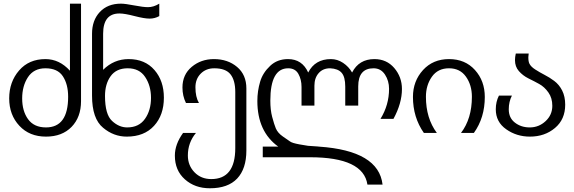

<svg xmlns="http://www.w3.org/2000/svg" viewBox="-20 -740 3111 1040"><path d="M349.1 -215.8Q349.1 -283.7 320.3 -327.1Q292 -370.1 226.1 -370.1Q163.1 -370.1 131.3 -321.8Q100.1 -273.9 100.1 -207Q100.1 -138.7 131.8 -94.7Q164.1 -49.8 229 -49.8Q349.1 -49.8 349.1 -215.8ZM418.9 -191.9Q418.9 -105.5 367.7 -52.7Q316.4 0 229 0Q139.6 0 85 -58.6Q29.8 -117.7 29.8 -207Q29.8 -296.4 83.5 -358.4Q136.7 -419.9 226.1 -419.9Q301.8 -419.9 358.9 -356.9V-720.2H418.9Z M797.9 -210Q797.9 -275.9 766.1 -323.2Q734.9 -370.1 671.9 -370.1Q609.9 -370.1 579.1 -327.1Q548.8 -284.7 548.8 -220.2Q548.8 -120.1 586.9 -85Q624.5 -49.8 668.9 -49.8Q732.9 -49.8 765.6 -96.7Q797.9 -142.6 797.9 -210ZM867.7 -210.9Q867.7 -116.7 814.5 -58.6Q761.2 0 666.5 0Q595.7 0 538.6 -47.9Q478.5 -96.7 478.5 -222.2V-557.1Q478.5 -629.9 520.5 -674.8Q563 -720.2 634.8 -720.2Q658.2 -720.2 708.5 -710.4Q756.3 -701.2 781.7 -701.2Q812 -701.2 842.8 -720.2V-652.8Q818.4 -639.2 790.5 -639.2Q762.2 -639.2 709.5 -652.8Q655.3 -667 627 -667Q538.6 -667 538.6 -557.1V-361.8Q596.7 -419.9 676.8 -419.9Q765.6 -419.9 816.9 -360.4Q867.7 -301.8 867.7 -210.9Z M1314.5 75.2Q1314.5 174.3 1264.6 227.1Q1214.8 279.8 1116.7 279.8Q1035.6 279.8 981.4 231.4Q927.2 183.1 927.2 103Q927.2 41.5 971.7 -20H1041.5Q997.6 32.7 997.6 102.1Q997.6 156.2 1033.7 193.4Q1069.3 230 1124.5 230Q1254.4 230 1254.4 62V-241.2Q1254.4 -304.7 1228.5 -337.4Q1202.6 -370.1 1140.6 -370.1Q1095.7 -370.1 1066.9 -340.8Q1038.6 -312 1038.6 -267.1Q1038.6 -214.8 1057.6 -182.1H987.3Q968.3 -220.2 968.3 -266.1Q968.3 -335.9 1018.6 -377.9Q1068.8 -419.9 1138.7 -419.9Q1213.9 -419.9 1264.2 -377.4Q1314.5 -335 1314.5 -261.2Z M2157.2 -257.8Q2157.2 -180.7 2111.3 -96.2H2041Q2087.4 -171.4 2087.4 -258.8Q2087.4 -302.2 2065.4 -335.9Q2043 -370.1 2003.4 -370.1Q1920.4 -370.1 1920.4 -272V-168H1850.1V-271Q1850.1 -323.2 1830.6 -345.7Q1811 -368.2 1768.1 -370.1Q1728.5 -370.1 1705.6 -343.3Q1683.1 -317.4 1683.1 -275.9V-168H1613.3V-269Q1613.3 -309.6 1596.2 -339.8Q1579.1 -370.1 1541 -370.1Q1444.3 -370.1 1444.3 -194.8Q1444.3 -144.5 1454.1 -107.4Q1465.3 -65.4 1474.1 -44.4Q1484.9 -19.5 1511.7 -1Q1546.9 22.9 1551.3 26.4Q1562 34.7 1601.6 42Q1637.7 48.8 1648.4 49.8Q1669.4 51.8 1698.2 53.2Q1700.2 53.2 1702.4 53.5Q1704.6 53.7 1705.8 54Q1707 54.2 1708 54.2Q2031.2 76.2 2052.2 259.8H1970.2Q1948.2 111.8 1659.2 111.8H1403.3V54.2H1487.3Q1374 -27.3 1374 -192.9Q1374 -247.1 1389.2 -297.9Q1403.3 -345.7 1443.4 -383.3Q1481.9 -419.9 1540 -419.9Q1616.7 -419.9 1649.4 -347.2Q1686.5 -419.9 1772.5 -419.9Q1807.6 -419.9 1838.4 -399.4Q1869.1 -378.9 1887.2 -347.2Q1924.3 -419.9 2008.3 -419.9Q2073.7 -419.9 2115.2 -372.1Q2157.2 -323.2 2157.2 -257.8Z M2606 -214.8Q2606 -102.5 2546.9 -20H2477.1Q2536.1 -97.2 2536.1 -215.8Q2536.1 -279.3 2503.9 -324.7Q2471.7 -370.1 2412.1 -370.1Q2351.6 -370.1 2319.3 -324.2Q2287.1 -278.3 2287.1 -215.8Q2287.1 -99.6 2346.2 -20H2275.9Q2216.8 -104.5 2216.8 -214.8Q2216.8 -300.8 2271.5 -360.8Q2325.7 -419.9 2412.1 -419.9Q2499.5 -419.9 2552.7 -360.8Q2606 -301.8 2606 -214.8Z M3041.5 -172.9Q3041.5 -93.3 2986.3 -46.9Q2930.7 0 2850.6 0Q2778.3 0 2722.2 -39.6Q2665.5 -79.1 2665.5 -147.9Q2665.5 -189 2682.6 -222.2H2752.9Q2735.8 -189 2735.8 -147.9Q2735.8 -101.6 2768.6 -76.2Q2802.2 -49.8 2849.6 -49.8Q2898.9 -49.8 2935.5 -84Q2971.7 -117.7 2971.7 -167Q2971.7 -209 2950.7 -238.8Q2929.2 -269.5 2900.4 -285.2Q2876 -298.8 2841.3 -315.9Q2812 -330.6 2790.5 -355Q2769.5 -378.9 2769.5 -414.1Q2769.5 -430.7 2773.9 -450.2H2843.8Q2841.8 -438 2841.8 -430.2Q2841.8 -406.7 2847.7 -395Q2856 -378.4 2878.9 -363.8Q2903.3 -348.1 2928.7 -335Q2956.5 -320.8 2981.9 -301.8Q3008.8 -281.7 3024.9 -250Q3041.5 -217.3 3041.5 -172.9Z"/></svg>

Font: Miedinger*
Style: Book
Weight: 400
Version: Version 001.000